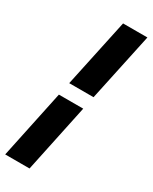

<svg xmlns="http://www.w3.org/2000/svg" viewBox="-239 -752 810 1018"><g transform="rotate(30 166.0 -243.0)"><path d="M248 -283H99L188 -700H337ZM-6 214 82 -203H231L143 214Z"/></g></svg>

Font: Red Hat Display Black
Style: Italic
Weight: 900
Italic angle: -12°
Designer: Pentagram / MCKL
Foundry: Pentagram / MCKL
Version: Version 1.003; Red Hat Display Black Italic